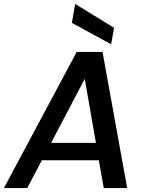

<svg xmlns="http://www.w3.org/2000/svg" viewBox="-38 -961 755 981"><path d="M492.2 0 466.8 -142.1H175.8L101.1 0H-18.1L354 -695.8H485.8L611.8 0ZM329.1 -844.2 346.2 -940.9 544.9 -818.8 529.8 -734.9ZM452.1 -231 395 -558.1 223.1 -231Z"/></svg>

Font: Poppins Medium
Style: Italic
Weight: 500
Italic angle: -10°
Designer: Ninad Kale (Devanagari), Jonny Pinhorn (Latin)
Foundry: Indian Type Foundry
Version: Version 3.200;PS 1.000;hotconv 16.6.54;makeotf.lib2.5.65590